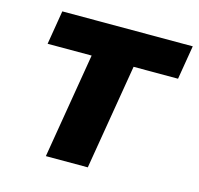

<svg xmlns="http://www.w3.org/2000/svg" viewBox="-85 -636 754 727"><g transform="rotate(15 292.0 -272.5)"><path d="M50.8 -412.6 72.8 -545.5H584.2L562.1 -412.6H387.8L318.9 0H154.5L223.4 -412.6Z"/></g></svg>

Font: Inter P Extra Bold
Style: Italic
Weight: 800
Italic angle: 9.39999°
Designer: Rasmus Andersson
Foundry: rsms
Version: Version 3.018;git-588b23468